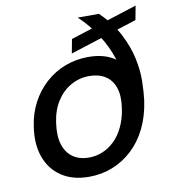

<svg xmlns="http://www.w3.org/2000/svg" viewBox="-81 -778 769 861"><g transform="rotate(-10 303.5 -348.0)"><path d="M256 12Q182 12 131.5 -21.5Q81 -55 59.5 -114.5Q38 -174 50 -252Q58 -311 84 -360Q110 -409 149.5 -444.5Q189 -480 238.5 -499Q288 -518 345 -518Q382 -518 412.5 -509.5Q443 -501 467 -484Q458 -513 445 -541Q432 -569 414.5 -596.5Q397 -624 376 -650Q355 -676 329 -700H426Q481 -646 511 -588Q541 -530 553 -474Q565 -418 564 -368.5Q563 -319 558 -281Q548 -212 521.5 -158Q495 -104 454.5 -66Q414 -28 363.5 -8Q313 12 256 12ZM270 -73Q303 -73 333 -85.5Q363 -98 387.5 -122Q412 -146 429 -181.5Q446 -217 453 -262Q462 -319 449.5 -357Q437 -395 407 -414Q377 -433 334 -433Q289 -433 250.5 -411.5Q212 -390 186 -350Q160 -310 152 -254Q143 -195 155.5 -154.5Q168 -114 198 -93.5Q228 -73 270 -73ZM275 -546 287 -610 594 -708 582 -644Z"/></g></svg>

Font: DM Sans 10pt Medium
Style: Italic
Weight: 500
Italic angle: -10°
Version: Version 4.004;gftools[0.9.30]